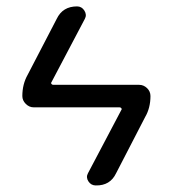

<svg xmlns="http://www.w3.org/2000/svg" viewBox="-20 -560 540 600"><path d="M85 -224.6Q71.3 -224.6 60.5 -235.4Q49.8 -246.1 49.8 -259.8Q49.8 -296.9 66.4 -326.2L157.2 -501Q175.8 -540 220.7 -540Q235.4 -540 243.7 -526.9Q252 -513.7 245.1 -501L140.6 -302.7Q138.7 -300.8 140.6 -297.9Q142.6 -294.9 146.5 -294.9H415Q428.7 -294.9 439.5 -284.7Q450.2 -274.4 450.2 -259.8Q450.2 -222.7 433.6 -194.3L342.8 -18.6Q324.2 20.5 279.3 19.5Q264.6 19.5 256.3 6.8Q248 -5.9 254.9 -18.6L359.4 -216.8Q361.3 -218.8 359.4 -221.7Q357.4 -224.6 353.5 -224.6Z"/></svg>

Font: Rounded Mgen+ 1m regular
Style: Regular
Weight: 400
Designer: [Source Han Sans]
Ryoko NISHIZUKA  (kana & ideographs); Paul D. Hunt (Latin, Greek & Cyrillic); Wenlong ZHANG  (bopomofo
Version: Version 1.059.20150602